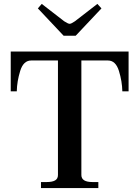

<svg xmlns="http://www.w3.org/2000/svg" viewBox="-20 -964 714 984"><path d="M174 -921 194 -944 309 -855Q329 -842 337 -842Q345 -842 364 -855L479 -944L500 -921L368 -781H306ZM190 -31H219Q248 -31 262.5 -39.5Q277 -48 277 -67V-654H140Q100 -654 83.5 -600.5Q67 -547 66 -496H35V-700H639V-496H607Q606 -547 589.5 -600.5Q573 -654 533 -654H397V-67Q397 -31 454 -31H484V0H190Z"/></svg>

Font: Taviraj Medium
Style: Regular
Weight: 500
Designer: Katatrad Team
Foundry: CadsonDemak
Version: Version 1.001